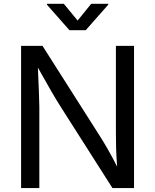

<svg xmlns="http://www.w3.org/2000/svg" viewBox="-20 -962 793 982"><path d="M87.9 0H181.2V-415C181.2 -450.2 177.7 -522.9 173.8 -616.2C230.5 -515.1 258.3 -466.3 291.5 -414.1L555.2 0H665.5V-727.5H572.8V-281.2C572.8 -242.2 573.2 -180.2 579.1 -109.9C545.9 -175.8 512.7 -231.4 493.2 -262.2L197.3 -727.5H87.9ZM306.6 -942.4H220.2V-938L335 -807.6H418.5L533.7 -938V-942.4H446.3L377 -856.9Z"/></svg>

Font: Raveo
Style: Regular
Weight: 400
Designer: Jakub Foglar, Rasmus Andersson (Inter)
Foundry: Jakubfoglar.com
Version: Version 1.100;Glyphs 3.2.3 (3260)